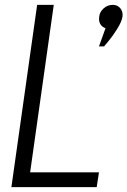

<svg xmlns="http://www.w3.org/2000/svg" viewBox="-20 -770 524 790"><path d="M132.8 -750H201.2L104 -61H387.2L377.9 0H26.9ZM414.1 -653.8Q383.3 -666 388.2 -701.2Q390.1 -721.2 406.5 -735.6Q422.9 -750 443.8 -750Q463.9 -750 475.3 -735.6Q486.8 -721.2 483.9 -701.2Q481 -681.2 461.9 -650.6Q442.9 -620.1 425.8 -600.1L408.2 -579.1H387.2Z"/></svg>

Font: Oakes Grotesk
Style: Light Italic
Weight: 300
Designer: Samuel Oakes
Foundry: Samuel Oakes
Version: Version 1.0 | wf-rip DC20170320